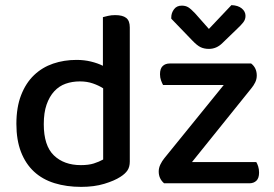

<svg xmlns="http://www.w3.org/2000/svg" viewBox="-20 -716 1070 750"><path d="M279 -482Q309 -482 335.5 -475.5Q362 -469 382 -459V-649Q389 -651 402 -654Q415 -657 430 -657Q459 -657 473 -646Q487 -635 487 -609V-85Q487 -64 478 -50.5Q469 -37 450 -25Q427 -10 387.5 2Q348 14 297 14Q240 14 193 -0.5Q146 -15 113 -45.5Q80 -76 62 -122.5Q44 -169 44 -232Q44 -297 62.5 -344.5Q81 -392 113 -422.5Q145 -453 187.5 -467.5Q230 -482 279 -482ZM383 -371Q366 -382 343 -390Q320 -398 292 -398Q262 -398 236.5 -389Q211 -380 192 -359.5Q173 -339 162 -307.5Q151 -276 151 -231Q151 -147 190.5 -109Q230 -71 296 -71Q326 -71 346.5 -77.5Q367 -84 383 -93ZM621 0Q600 -18 600 -46Q600 -60 606.5 -73.5Q613 -87 622 -98L854 -384H617Q613 -391 609 -402Q605 -413 605 -426Q605 -448 615.5 -458Q626 -468 643 -468H961Q983 -451 983 -421Q983 -407 977 -394.5Q971 -382 961 -370L730 -83H981Q985 -77 988.5 -66Q992 -55 992 -42Q992 -20 981.5 -10Q971 0 954 0ZM796 -603 884 -696Q910 -695 924.5 -683Q939 -671 939 -654Q939 -640 930.5 -629Q922 -618 907 -604L849 -548Q826 -525 796 -525Q778 -525 764 -531.5Q750 -538 731 -558L649 -643V-648Q649 -665 659.5 -679.5Q670 -694 690 -694Q705 -694 715.5 -687.5Q726 -681 742 -664Z"/></svg>

Font: Baloo Paaji 2 Medium
Style: Regular
Weight: 500
Designer: Shuchita Grover, Noopur Datye and Ek Type
Foundry: Ek Type
Version: Version 1.640;hotconv 1.0.111;makeotfexe 2.5.65597; ttfautoh